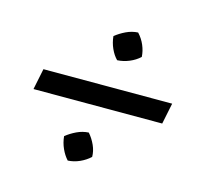

<svg xmlns="http://www.w3.org/2000/svg" viewBox="-77 -606 677 644"><g transform="rotate(15 261.5 -284.0)"><path d="M37 -248 52 -321H499L484 -248ZM210 -46Q197 -60 188 -80Q179 -100 177 -122Q193 -135 213 -144.5Q233 -154 254 -155Q268 -139 277 -119Q286 -99 286 -79Q271 -65 251 -56Q231 -47 210 -46ZM283 -414Q270 -427 261 -447Q252 -467 250 -489Q266 -502 286 -511.5Q306 -521 327 -522Q342 -506 350.5 -486Q359 -466 360 -446Q345 -432 324.5 -423.5Q304 -415 283 -414Z"/></g></svg>

Font: Piazzolla Thin SemiBold
Style: Italic
Weight: 600
Italic angle: -11.3°
Version: Version 2.005